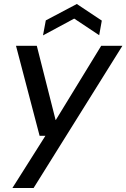

<svg xmlns="http://www.w3.org/2000/svg" viewBox="-20 -725 632 960"><path d="M42 215 207 -46H178L60 -496H164L258 -125H259L486 -496H592L148 215ZM195 -548 209 -623 364 -705 489 -622 476 -549 351 -632Z"/></svg>

Font: DM Sans 28pt Medium
Style: Italic
Weight: 500
Italic angle: -10°
Version: Version 4.004;gftools[0.9.30]